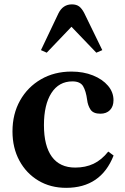

<svg xmlns="http://www.w3.org/2000/svg" viewBox="-20 -870 586 900"><path d="M290 10.5Q216.5 10.5 159.8 -23.5Q103 -57.5 70.8 -117.2Q38.5 -177 38.5 -254Q38.5 -335.5 74 -398.8Q109.5 -462 172 -498.2Q234.5 -534.5 315 -534.5Q371 -534.5 415.8 -516.5Q460.5 -498.5 486.2 -468.2Q512 -438 512 -400.5Q512 -371 495.5 -354Q479 -337 450.5 -337Q417 -337 404.2 -356.5Q391.5 -376 388.5 -401.5Q383 -443.5 369.5 -466Q356 -488.5 319.5 -488.5Q256 -488.5 221 -434Q186 -379.5 186 -283.5Q186 -186 223.2 -135.2Q260.5 -84.5 332.5 -84.5Q380.5 -84.5 418.2 -102.2Q456 -120 487.5 -159.5L512.5 -141Q453 10.5 290 10.5ZM199 -623 172 -635 254 -807.5Q275 -849.5 317 -849.5Q338 -849.5 351 -839.8Q364 -830 375.5 -807.5L459.5 -635L431.5 -623L315 -744.5Z"/></svg>

Font: Libre Caslon Text SemiBold
Style: Regular
Weight: 600
Designer: Pablo Impallari, Rodrigo Fuenzalida, Katja Schimmel
Foundry: Pablo Impallari, Rodrigo Fuenzalida
Version: Version 2.000